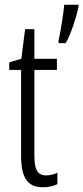

<svg xmlns="http://www.w3.org/2000/svg" viewBox="-20 -780 351 810"><path d="M311 -750V-760H251C249 -730 233 -630 227 -611V-598H257C278 -631 303 -711 311 -750ZM175 -40C135 -40 125 -69 125 -127V-485H220V-532H125V-657H86L70 -532L19 -517V-485H69V-124C69 -35 93 10 160 10C185 10 205 5 222 -3V-51C209 -45 192 -40 175 -40Z"/></svg>

Font: Noto Sans Bengali ExtraCondensed Light
Style: Regular
Weight: 300
Width: 2
Designer: Joana Ranito - Universal Thirst; Jelle Bosma - Monotype Design Team
Foundry: Universal Thirst ehf.
Version: Version 3.000